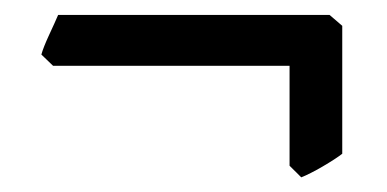

<svg xmlns="http://www.w3.org/2000/svg" viewBox="-20 -314 520 258"><path d="M439.9 -107.4Q431.2 -100.6 413.6 -90.3Q396 -80.1 384.8 -75.7L369.1 -91.3V-225.6H51.3L35.6 -240.7Q38.1 -250 46.1 -267.3Q54.2 -284.7 58.1 -293.9Q166 -293.9 234.6 -293.9Q303.2 -293.9 342 -293.9Q380.9 -293.9 397.9 -293.9Q415 -293.9 418.9 -293.9Q422.9 -293.9 422.9 -293.9L439.9 -279.3Z"/></svg>

Font: Namdhinggo
Style: Bold
Weight: 700
Designer: Victor Gaultney
Foundry: SIL International
Version: Version 3.001